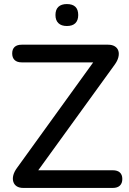

<svg xmlns="http://www.w3.org/2000/svg" viewBox="-20 -925 636 945"><path d="M95 0Q75 0 62.5 -8Q50 -16 45.5 -30.5Q41 -45 45.5 -62.5Q50 -80 64 -99L464 -653V-618H87Q64 -618 52 -629.5Q40 -641 40 -662Q40 -683 52 -694Q64 -705 87 -705H512Q532 -705 545 -697Q558 -689 562.5 -675Q567 -661 562.5 -643Q558 -625 544 -606L143 -52V-87H535Q558 -87 570 -76Q582 -65 582 -44Q582 -23 570 -11.5Q558 0 535 0ZM309 -797Q282 -797 267.5 -811Q253 -825 253 -851Q253 -878 267.5 -891.5Q282 -905 309 -905Q337 -905 351 -891.5Q365 -878 365 -851Q365 -825 351 -811Q337 -797 309 -797Z"/></svg>

Font: Nunito ExtraLight SemiBold
Style: Regular
Weight: 600
Version: Version 3.602